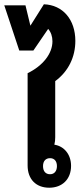

<svg xmlns="http://www.w3.org/2000/svg" viewBox="-50 -868 377 897"><path d="M180 9C241 9 282 -31 282 -93C282 -146 250 -185 204 -192C207 -205 208 -215 208 -227V-489C269 -534 302 -601 302 -677C302 -777 243 -845 155 -848L92 -748L69 -843H-30L40 -632H106L175 -733C188 -718 195 -698 195 -675C195 -618 151 -561 79 -526V-95C79 -31 118 9 180 9ZM184 -54C163 -54 151 -68 151 -92C151 -115 163 -129 184 -129C204 -129 216 -115 216 -92C216 -69 204 -54 184 -54Z"/></svg>

Font: Noto Sans Thai Looped UI Narrow
Style: Bold
Weight: 700
Width: 4
Designer: Cadson Demak Team
Foundry: Cadson Demak Co., Ltd.
Version: Version 1.000